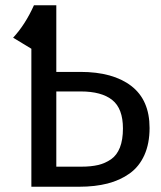

<svg xmlns="http://www.w3.org/2000/svg" viewBox="-20 -709 613 729"><path d="M285.2 -436Q409.2 -436 478.5 -382.6Q547.9 -329.1 547.9 -223.1Q547.9 -164.1 528.3 -120.4Q508.8 -76.7 472.4 -50.5Q436 -24.4 388.4 -12.2Q340.8 0 280.8 0H99.1V-523.9L29.8 -565.9Q75.7 -615.2 108.9 -689H193.8V-436ZM289.1 -76.2Q325.7 -76.2 352.5 -82.5Q379.4 -88.9 401.6 -104.2Q423.8 -119.6 435.3 -148.9Q446.8 -178.2 446.8 -221.2Q446.8 -296.9 406.2 -329.3Q365.7 -361.8 286.1 -361.8H193.8V-76.2Z"/></svg>

Font: FiraGO
Style: Regular
Weight: 400
Designer: bBox Type
Foundry: bBox Type GmbH
Version: Version 1.001;PS 001.001;hotconv 1.0.88;makeotf.lib2.5.64775